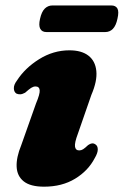

<svg xmlns="http://www.w3.org/2000/svg" viewBox="-20 -671 454 704"><path d="M270.5 -119.5Q257 -119.5 255 -133.5Q253 -147.5 265.5 -180.5L315 -323Q337 -374 333.2 -410.8Q329.5 -447.5 304.2 -467Q279 -486.5 234.5 -486.5Q175.5 -486.5 123.5 -454Q71.5 -421.5 42 -375.5Q30.5 -360.5 30.8 -347.2Q31 -334 40 -328Q46 -325 54 -325.2Q62 -325.5 72 -331Q86 -343.5 94.2 -348.8Q102.5 -354 110 -354Q124 -354 125.5 -340.5Q127 -327 112 -291.5L58 -139Q39.5 -94 41 -59.8Q42.5 -25.5 67 -6Q91.5 13.5 141.5 13.5Q207.5 13.5 255.5 -15.8Q303.5 -45 327.5 -91.5Q338.5 -110 338.5 -123Q338.5 -136 330 -141.5Q323.5 -146 317.2 -145.2Q311 -144.5 303 -139Q291.5 -128 284.8 -123.8Q278 -119.5 270.5 -119.5ZM126.8 -602Q132.5 -628 144.2 -639.5Q156 -651 172.2 -651H388Q404.2 -651 410.5 -639.8Q416.8 -628.5 410.7 -602.5Q405.4 -577 393.9 -565.2Q382.4 -553.5 366.2 -553.5H149.9Q134.1 -553.5 127.6 -565.5Q121.1 -577.5 126.8 -602Z"/></svg>

Font: Fraunces Black
Style: Italic
Weight: 900
Italic angle: -16°
Version: Version 1.000;[b76b70a41]